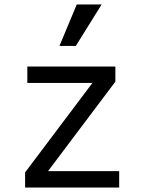

<svg xmlns="http://www.w3.org/2000/svg" viewBox="-20 -837 640 857"><path d="M92 0H512V-73.2H194.4L495 -472.6V-540H102V-466.8H392.6L92 -67.4ZM433.6 -817H322.6L245.4 -632H318.4Z"/></svg>

Font: CommitMonoV143 ExtLt
Style: Regular
Weight: 200
Monospace: yes
Designer: Eigil Nikolajsen
Foundry: Eigil Nikolajsen
Version: Version 1.143